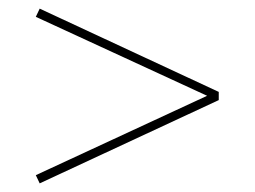

<svg xmlns="http://www.w3.org/2000/svg" viewBox="-20 -453 590 445"><path d="M487 -240V-221L72 -28L63 -47L460 -231L63 -414L72 -433Z"/></svg>

Font: Ysabeau Infant Extralight
Style: Regular
Weight: 200
Designer: Christian Thalmann (Catharsis Fonts)
Version: Version 0.003